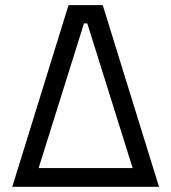

<svg xmlns="http://www.w3.org/2000/svg" viewBox="-20 -720 660 740"><path d="M27.3 0Q81.1 -174.8 244.1 -700.2Q277.3 -700.2 376 -700.2Q430.7 -525.4 592.8 0Q451.2 0 27.3 0ZM128.9 -72.3Q219.7 -72.3 491.2 -72.3Q447.3 -211.9 316.4 -629.9Q313.5 -629.9 303.7 -629.9Q259.8 -490.2 128.9 -72.3Z"/></svg>

Font: Kadena Space Grotesk
Style: Regular
Weight: 400
Designer: Florian Karsten
Version: Version 2.000